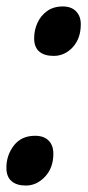

<svg xmlns="http://www.w3.org/2000/svg" viewBox="-20 -571 276 601"><path d="M147.9 -396Q118.7 -396 102.8 -409.7Q86.9 -423.3 86.9 -451.2Q86.9 -476.6 97.2 -499.3Q107.4 -522 127.4 -536.4Q147.5 -550.8 176.8 -550.8Q203.1 -550.8 218 -535.6Q232.9 -520.5 232.9 -495.1Q232.9 -450.7 207.8 -423.3Q182.6 -396 147.9 -396ZM61 9.8Q31.7 9.8 15.9 -4.2Q0 -18.1 0 -45.9Q0 -85 23.4 -115.5Q46.9 -146 89.8 -146Q117.2 -146 132.1 -131.1Q147 -116.2 147 -89.8Q147 -45.4 120.8 -17.8Q94.7 9.8 61 9.8Z"/></svg>

Font: Open Sans Condensed
Style: Italic
Weight: 400
Width: 3
Italic angle: -12°
Designer: Monotype Design Team
Foundry: Monotype Imaging Inc.
Version: Version 3.000